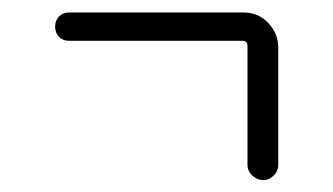

<svg xmlns="http://www.w3.org/2000/svg" viewBox="-20 -447 540 311"><path d="M91.8 -380.9Q82 -380.9 75.7 -387.2Q69.3 -393.6 69.3 -403.8Q69.3 -414.1 75.7 -420.4Q82 -426.8 91.8 -426.8H375Q398.4 -426.8 414.6 -409.7Q430.7 -392.6 430.7 -370.1V-179.7Q430.7 -169.9 423.3 -162.6Q416 -155.3 406.2 -155.3Q396.5 -155.3 388.7 -162.6Q380.9 -169.9 380.9 -179.7V-372.1Q380.9 -380.9 373 -380.9Z"/></svg>

Font: Rounded Mgen+ 2m light
Style: Regular
Weight: 200
Designer: [Source Han Sans]
Ryoko NISHIZUKA  (kana & ideographs); Paul D. Hunt (Latin, Greek & Cyrillic); Wenlong ZHANG  (bopomofo
Version: Version 1.059.20150602